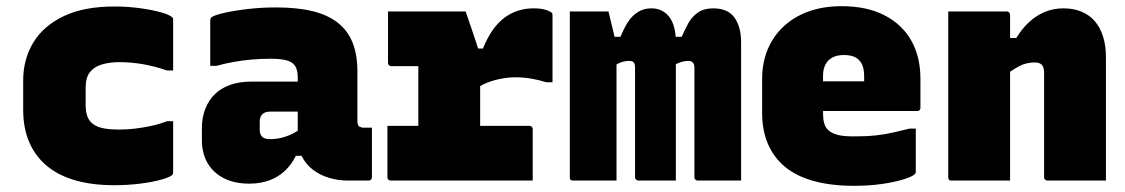

<svg xmlns="http://www.w3.org/2000/svg" viewBox="-20 -584 3640 621"><path d="M350 -563Q393 -563 433 -557.5Q473 -552 501 -544Q529 -536 537 -528Q539 -527 539.5 -524.5Q540 -522 540 -520Q540 -479 540 -438Q540 -397 540 -356H520Q480 -370 441.5 -376.5Q403 -383 366 -383Q336 -383 311 -376Q286 -369 271.5 -351.5Q257 -334 257 -300V-246Q257 -227 261 -212.5Q265 -198 275 -188Q287 -176 308 -170.5Q329 -165 366 -165Q391 -165 416.5 -168Q442 -171 468 -176.5Q494 -182 520 -192H540Q540 -151 540 -109.5Q540 -68 540 -26Q540 -24 539.5 -22Q539 -20 537 -18Q530 -11 501.5 -3Q473 5 433 10Q393 15 349 15Q280 15 226 0Q172 -15 134 -45.5Q96 -76 75.5 -122Q55 -168 55 -229V-324Q55 -392 87.5 -446Q120 -500 185.5 -531.5Q251 -563 350 -563Z M1136 -352Q1136 -332 1136 -312Q1136 -292 1136 -271.5Q1136 -251 1136 -230.5Q1136 -210 1136 -190Q1136 -184 1138.5 -179Q1141 -174 1147 -173Q1148 -172 1150 -171.5Q1152 -171 1155 -171Q1156 -171 1157 -171Q1158 -171 1160 -171H1183Q1183 -131 1183 -91Q1183 -51 1183 -11Q1183 -6 1180 -3Q1177 0 1172 0Q1167 0 1144.5 0Q1122 0 1105 0Q1073 0 1043.5 -9Q1014 -18 991.5 -35.5Q969 -53 956 -79Q943 -105 943 -140Q943 -173 943 -206Q943 -239 943 -272Q943 -283 943 -293Q943 -303 943 -313.5Q943 -324 943 -334Q943 -357 935 -370Q927 -383 908 -388.5Q889 -394 854 -394Q824 -394 795 -391.5Q766 -389 737.5 -384Q709 -379 680 -371H660Q660 -408 660 -444.5Q660 -481 660 -517Q660 -521 661 -523.5Q662 -526 663 -527Q670 -534 701.5 -541.5Q733 -549 778.5 -554.5Q824 -560 872 -560Q941 -560 990.5 -548Q1040 -536 1072.5 -510.5Q1105 -485 1120.5 -446Q1136 -407 1136 -352ZM820 -166Q820 -149 828 -141.5Q836 -134 853 -134Q873 -134 891 -138.5Q909 -143 926 -151.5Q943 -160 960 -173L969 -80H937Q923 -52 902 -32Q881 -12 852 -1Q823 10 786 10Q739 10 705 -7Q671 -24 652 -55.5Q633 -87 633 -131V-170Q633 -204 644 -232Q655 -260 675 -279.5Q695 -299 724.5 -309.5Q754 -320 792 -320Q830 -320 864.5 -320Q899 -320 928.5 -320Q958 -320 980 -320Q988 -320 992 -310Q996 -300 997.5 -279Q999 -258 999 -223Q975 -223 951 -223Q927 -223 902.5 -223Q878 -223 854 -223Q846 -223 839.5 -221Q833 -219 828 -214Q824 -210 822 -204Q820 -198 820 -190Z M1333 -106V-194Q1333 -207 1333 -219Q1333 -231 1333 -244Q1333 -257 1333 -269Q1333 -286 1333 -303Q1333 -320 1333 -337Q1333 -354 1333 -370H1315Q1298 -370 1280 -370Q1262 -370 1246 -370Q1241 -370 1238 -373Q1235 -376 1235 -381Q1235 -422 1235 -463.5Q1235 -505 1235 -547Q1239 -547 1257 -547Q1275 -547 1300.5 -547Q1326 -547 1355.5 -547Q1385 -547 1412 -547Q1439 -547 1459 -547Q1479 -547 1486 -547Q1486 -547 1491 -532.5Q1496 -518 1503 -497.5Q1510 -477 1517 -456Q1524 -435 1528.5 -420.5Q1533 -406 1533 -406Q1533 -371 1533 -334.5Q1533 -298 1533 -260.5Q1533 -223 1533 -184Q1533 -145 1533 -106ZM1505 -427H1542Q1569 -494 1610 -525.5Q1651 -557 1706 -557Q1729 -557 1744 -552.5Q1759 -548 1764 -543Q1766 -542 1766.5 -539.5Q1767 -537 1767 -533Q1767 -479 1767 -425.5Q1767 -372 1767 -318H1747Q1721 -326 1696.5 -330Q1672 -334 1648 -334Q1625 -334 1601 -329.5Q1577 -325 1554.5 -316Q1532 -307 1515 -293ZM1233 -177H1692Q1696 -177 1698 -175.5Q1700 -174 1701.5 -172Q1703 -170 1703 -166Q1703 -143 1703 -113Q1703 -83 1703 -52.5Q1703 -22 1703 0H1245Q1239 0 1236 -3Q1233 -6 1233 -11Q1233 -33 1233 -63.5Q1233 -94 1233 -124.5Q1233 -155 1233 -177Z M2377 0Q2353 0 2329.5 0Q2306 0 2283 0Q2260 0 2237 0Q2234 0 2231.5 -1.5Q2229 -3 2227.5 -5Q2226 -7 2226 -11Q2226 -24 2226 -53Q2226 -82 2226 -120.5Q2226 -159 2226 -202.5Q2226 -246 2226 -288Q2226 -330 2226 -365Q2226 -377 2220.5 -382Q2215 -387 2205 -387Q2198 -387 2189.5 -385Q2181 -383 2173.5 -380Q2166 -377 2160 -372L2141 -465H2185Q2195 -489 2207 -510Q2219 -531 2238 -544Q2257 -557 2287 -557Q2308 -557 2325 -550.5Q2342 -544 2353 -530.5Q2364 -517 2370.5 -496Q2377 -475 2377 -448Q2377 -405 2377 -356.5Q2377 -308 2377 -261Q2377 -214 2377 -172Q2377 -130 2377 -99Q2377 -74 2377 -49.5Q2377 -25 2377 0ZM2166 0Q2146 0 2125.5 0Q2105 0 2085 0Q2065 0 2045 0Q2042 0 2039.5 -1.5Q2037 -3 2035.5 -5Q2034 -7 2034 -11Q2034 -24 2034 -53.5Q2034 -83 2034 -121Q2034 -159 2034 -202Q2034 -245 2034 -287Q2034 -329 2034 -365Q2034 -374 2032 -378.5Q2030 -383 2026 -385Q2022 -387 2014 -387Q2006 -387 1997.5 -385Q1989 -383 1981.5 -379.5Q1974 -376 1966 -370L1938 -465H1987Q1997 -490 2009.5 -510.5Q2022 -531 2041.5 -544Q2061 -557 2087 -557Q2105 -557 2119.5 -550Q2134 -543 2144.5 -529.5Q2155 -516 2160.5 -495.5Q2166 -475 2166 -448Q2166 -409 2166 -359Q2166 -309 2166 -251.5Q2166 -194 2166 -130.5Q2166 -67 2166 0ZM1974 0Q1960 0 1941.5 0Q1923 0 1904 0Q1885 0 1867 0Q1849 0 1834 0Q1831 0 1829 -0.5Q1827 -1 1825.5 -2.5Q1824 -4 1823.5 -6Q1823 -8 1823 -11Q1823 -84 1823 -157Q1823 -230 1823 -303Q1823 -376 1823 -448Q1823 -474 1823 -499Q1823 -524 1823 -547Q1839 -547 1858.5 -547Q1878 -547 1896.5 -547Q1915 -547 1928.5 -547Q1942 -547 1948 -547Q1948 -547 1952 -530.5Q1956 -514 1961 -493Q1966 -472 1970 -455.5Q1974 -439 1974 -438Q1974 -366 1974 -292.5Q1974 -219 1974 -146.5Q1974 -74 1974 0Z M2702 -564Q2783 -564 2840 -535Q2897 -506 2927 -453.5Q2957 -401 2957 -329V-235Q2957 -232 2955.5 -229.5Q2954 -227 2952 -226Q2950 -225 2946 -225H2715Q2700 -225 2685.5 -225Q2671 -225 2657 -225H2598V-321H2775Q2775 -325 2775 -327.5Q2775 -330 2775 -336Q2775 -355 2771 -368Q2767 -381 2759 -389Q2751 -398 2738.5 -402Q2726 -406 2709 -406Q2677 -406 2659.5 -388.5Q2642 -371 2642 -338V-217Q2642 -200 2645.5 -186.5Q2649 -173 2658 -164Q2669 -153 2690.5 -147.5Q2712 -142 2753 -143Q2785 -143 2812.5 -146Q2840 -149 2867 -155Q2894 -161 2922 -168H2942Q2942 -132 2942 -98.5Q2942 -65 2942 -28Q2942 -26 2941 -24Q2940 -22 2938 -20Q2931 -13 2902.5 -4Q2874 5 2832.5 11Q2791 17 2742 17Q2668 17 2612 1.5Q2556 -14 2519.5 -44Q2483 -74 2464 -118Q2445 -162 2445 -219V-328Q2445 -380 2462.5 -423Q2480 -466 2514 -498Q2548 -530 2595.5 -547Q2643 -564 2702 -564Z M3557 0Q3509 0 3462.5 0Q3416 0 3368 0Q3365 0 3362.5 -1.5Q3360 -3 3358.5 -5Q3357 -7 3357 -11Q3357 -67 3357 -123.5Q3357 -180 3357 -236.5Q3357 -293 3357 -349Q3357 -366 3350 -374Q3343 -382 3326 -382Q3315 -382 3302.5 -379.5Q3290 -377 3277.5 -370.5Q3265 -364 3251.5 -355Q3238 -346 3225 -332V-461H3267Q3286 -492 3309 -513Q3332 -534 3359.5 -545.5Q3387 -557 3420 -557Q3452 -557 3477.5 -546.5Q3503 -536 3520.5 -516Q3538 -496 3547.5 -466.5Q3557 -437 3557 -399Q3557 -347 3557 -297Q3557 -247 3557 -197.5Q3557 -148 3557 -98Q3557 -74 3557 -49.5Q3557 -25 3557 0ZM3247 0Q3220 0 3186 0Q3152 0 3118 0Q3084 0 3058 0Q3055 0 3053 -0.5Q3051 -1 3049.5 -2.5Q3048 -4 3047.5 -6Q3047 -8 3047 -11Q3047 -66 3047 -120.5Q3047 -175 3047 -230Q3047 -285 3047 -339.5Q3047 -394 3047 -449Q3047 -476 3047 -501Q3047 -526 3047 -547Q3076 -547 3110.5 -547Q3145 -547 3178.5 -547Q3212 -547 3236 -547Q3240 -547 3242 -545.5Q3244 -544 3245.5 -541.5Q3247 -539 3247 -535Q3247 -447 3247 -357.5Q3247 -268 3247 -178.5Q3247 -89 3247 0Z"/></svg>

Font: Recursive Monospace Black
Style: Regular
Weight: 900
Version: Version 1.047